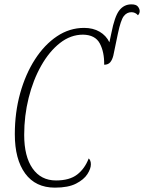

<svg xmlns="http://www.w3.org/2000/svg" viewBox="-20 -851 661 881"><path d="M232 10Q143 10 95.5 -55Q48 -120 48 -235Q48 -335 72.5 -423Q97 -511 140.5 -578.5Q184 -646 241.5 -684.5Q299 -723 366 -723Q407 -723 437 -705.5Q467 -688 482 -657L491 -699Q506 -776 527.5 -803.5Q549 -831 583 -831Q605 -831 613 -820.5Q621 -810 621 -800Q621 -789 613 -781Q601 -795 583 -795Q562 -795 548 -777Q534 -759 521 -697L500 -596Q495 -576 485.5 -565Q476 -554 458 -554Q459 -612 438 -651.5Q417 -691 361 -692Q304 -692 255 -653.5Q206 -615 169 -549.5Q132 -484 111.5 -402Q91 -320 91 -232Q91 -133 129.5 -78Q168 -23 237 -23Q299 -23 334 -50Q369 -77 387 -124Q391 -121 394 -114Q397 -107 397 -97Q397 -77 381 -52Q365 -27 329 -8.5Q293 10 232 10Z"/></svg>

Font: Noto Serif ExtraCondensed ExtraLight
Style: Italic
Weight: 200
Width: 2
Italic angle: -12°
Designer: Monotype Design Team
Foundry: Monotype Imaging Inc.
Version: Version 2.014; ttfautohint (v1.8.4.7-5d5b)